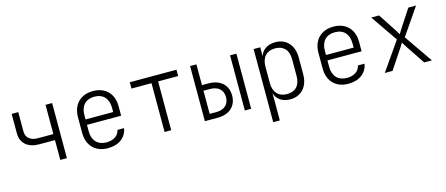

<svg xmlns="http://www.w3.org/2000/svg" viewBox="-49 -1115 4297 1851"><g transform="rotate(-15 2100.0 -190.0)"><path d="M426 0H492V-550H426V-258H270C199 -258 154 -295 154 -355V-550H88V-355C88 -258 157 -198 267 -198H426Z M901 10C1009 10 1085 -47 1099 -137H1033C1023 -82 972 -48 901 -48C814 -48 762 -104 762 -194V-260H1103V-356C1103 -479 1025 -560 901 -560C775 -560 697 -479 697 -352V-198C697 -70 775 10 901 10ZM762 -314V-356C762 -449 812 -504 901 -504C988 -504 1038 -448 1038 -356V-314Z M1467 0H1533V-487H1733V-550H1267V-487H1467Z M1869 0H1997C2115 0 2187 -66 2187 -172C2187 -277 2114 -343 1997 -343H1932V-550H1869ZM2268 0H2331V-550H2268ZM1932 -56V-287H1997C2078 -287 2126 -244 2126 -172C2126 -99 2078 -56 1997 -56Z M2503 180H2569V8L2568 -93C2585 -30 2642 10 2721 10C2830 10 2902 -69 2902 -192V-359C2902 -481 2831 -560 2721 -560C2643 -560 2587 -522 2569 -460V-550H2503ZM2703 -47C2619 -47 2569 -101 2569 -194V-357C2569 -449 2619 -503 2703 -503C2786 -503 2836 -453 2836 -359V-192C2836 -97 2786 -47 2703 -47Z M3301 10C3409 10 3485 -47 3499 -137H3433C3423 -82 3372 -48 3301 -48C3214 -48 3162 -104 3162 -194V-260H3503V-356C3503 -479 3425 -560 3301 -560C3175 -560 3097 -479 3097 -352V-198C3097 -70 3175 10 3301 10ZM3162 -314V-356C3162 -449 3212 -504 3301 -504C3388 -504 3438 -448 3438 -356V-314Z M3665 0H3742L3874 -198C3883 -211 3894 -230 3900 -240C3906 -230 3917 -211 3926 -198L4058 0H4135L3940 -282L4124 -550H4047L3924 -362C3916 -350 3906 -333 3901 -323C3895 -333 3886 -349 3878 -362L3755 -550H3677L3861 -282Z"/></g></svg>

Font: JetBrains Mono ExtraLight
Style: Regular
Weight: 240
Monospace: yes
Designer: Philipp Nurullin, Konstantin Bulenkov
Foundry: JetBrains
Version: Version 2.305